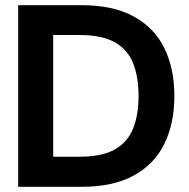

<svg xmlns="http://www.w3.org/2000/svg" viewBox="-20 -720 730 740"><path d="M50 0V-700H294Q416 -700 495.5 -656.5Q575 -613 613.5 -534.5Q652 -456 652 -350Q652 -244 613.5 -165.5Q575 -87 495.5 -43.5Q416 0 294 0ZM185 -116H286Q373 -116 422.5 -144Q472 -172 493 -224.5Q514 -277 514 -350Q514 -424 493 -476.5Q472 -529 422.5 -557Q373 -585 286 -585H185Z"/></svg>

Font: DM Sans 9pt 36pt
Style: Bold
Weight: 700
Version: Version 4.004;gftools[0.9.30]